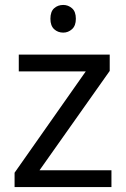

<svg xmlns="http://www.w3.org/2000/svg" viewBox="-20 -757 510 777"><path d="M431 0H39V-58L327 -468H56V-536H424V-470L140 -68H431ZM236 -737Q256 -737 271.5 -723.5Q287 -710 287 -681Q287 -653 271.5 -639Q256 -625 236 -625Q214 -625 199 -639Q184 -653 184 -681Q184 -710 199 -723.5Q214 -737 236 -737Z"/></svg>

Font: Noto Sans Sundanese
Style: Regular
Weight: 400
Designer: Monotype Design Team (Regular), Sérgio L. Martins (other weights)
Foundry: Monotype Imaging Inc.
Version: Version 2.003